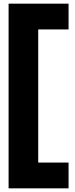

<svg xmlns="http://www.w3.org/2000/svg" viewBox="-20 -858 412 1050"><path d="M27 172H355V31H189V-697H355V-838H27Z"/></svg>

Font: Rabbid Highway Sign IV
Style: Blk
Weight: 400
Foundry: Cannot Into Space Fonts
Version: Version 0.277